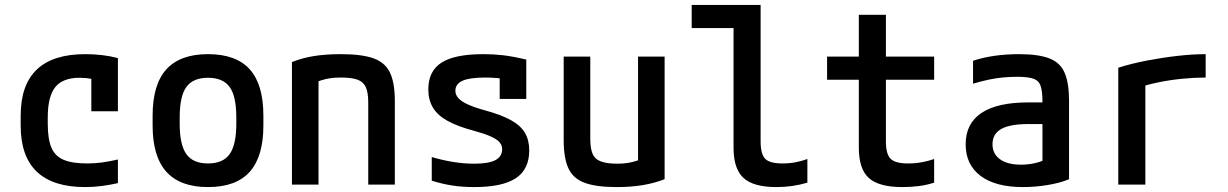

<svg xmlns="http://www.w3.org/2000/svg" viewBox="-20 -750 4990 780"><path d="M326 10Q64 10 64 -240V-280Q64 -530 326 -530Q399 -530 459 -514V-298H351V-498L401 -417Q379 -425 353.5 -429.5Q328 -434 303 -434Q235 -434 204.5 -396Q174 -358 174 -273V-248Q174 -186 188.5 -151Q203 -116 238 -101Q273 -86 334 -86Q366 -86 394.5 -90Q423 -94 459 -102V-6Q428 1 394.5 5.5Q361 10 326 10Z M825 10Q712 10 656 -52Q600 -114 600 -240V-280Q600 -407 656 -468.5Q712 -530 825 -530Q939 -530 994.5 -468.5Q1050 -407 1050 -280V-240Q1050 -114 994.5 -52Q939 10 825 10ZM825 -86Q886 -86 913 -124Q940 -162 940 -248V-273Q940 -359 913 -396.5Q886 -434 825 -434Q764 -434 737 -396.5Q710 -359 710 -273V-248Q710 -162 737 -124Q764 -86 825 -86Z M1166 -498Q1209 -515 1256.5 -522.5Q1304 -530 1365 -530Q1450 -530 1497.5 -513Q1545 -496 1564.5 -454.5Q1584 -413 1584 -340V0H1476V-334Q1476 -374 1466 -396Q1456 -418 1432 -426.5Q1408 -435 1365 -435Q1342 -435 1323 -432.5Q1304 -430 1282.5 -423Q1261 -416 1231 -402L1274 -470V0H1166Z M1906 10Q1858 10 1816.5 3.5Q1775 -3 1734 -16V-112Q1778 -99 1821.5 -92Q1865 -85 1906 -85Q1965 -85 1992.5 -99.5Q2020 -114 2020 -144Q2020 -160 2009 -172.5Q1998 -185 1973 -196Q1948 -207 1908 -218Q1840 -236 1799 -258.5Q1758 -281 1739 -312.5Q1720 -344 1720 -387Q1720 -461 1773.5 -495.5Q1827 -530 1944 -530Q1985 -530 2024 -525.5Q2063 -521 2118 -508V-348H2010V-487L2058 -426Q2022 -431 1998 -433Q1974 -435 1951 -435Q1888 -435 1859 -422Q1830 -409 1830 -381Q1830 -365 1842 -351.5Q1854 -338 1880 -326Q1906 -314 1949 -302Q2016 -284 2055.5 -262Q2095 -240 2112.5 -210.5Q2130 -181 2130 -139Q2130 -62 2075.5 -26Q2021 10 1906 10Z M2485 10Q2403 10 2356 -7Q2309 -24 2289.5 -65.5Q2270 -107 2270 -180V-520H2378V-186Q2378 -147 2387.5 -125Q2397 -103 2421.5 -94Q2446 -85 2488 -85Q2512 -85 2530.5 -88Q2549 -91 2570 -98Q2591 -105 2619 -118L2572 -50V-520H2680V-22Q2639 -6 2591.5 2Q2544 10 2485 10Z M3134 10Q3041 10 3000.5 -27Q2960 -64 2960 -150V-636H2790V-730H3070V-176Q3070 -124 3088.5 -105Q3107 -86 3159 -86Q3188 -86 3213 -91Q3238 -96 3260 -104V-8Q3230 1 3198.5 5.5Q3167 10 3134 10Z M3646 10Q3551 10 3510 -26.5Q3469 -63 3469 -150V-426H3340V-520H3469V-690H3579V-520H3775V-426H3579V-176Q3579 -124 3598 -105Q3617 -86 3669 -86Q3699 -86 3725.5 -91Q3752 -96 3775 -104V-8Q3744 2 3712 6Q3680 10 3646 10Z M4136 10Q4024 10 3963.5 -35.5Q3903 -81 3903 -164Q3903 -248 3967 -291Q4031 -334 4158 -334H4266V-246H4157Q4083 -246 4047.5 -226Q4012 -206 4012 -164Q4012 -125 4042.5 -103Q4073 -81 4128 -81Q4159 -81 4188 -88Q4217 -95 4238 -109L4215 -50V-337Q4215 -379 4207.5 -401Q4200 -423 4177.5 -430.5Q4155 -438 4112 -438Q4084 -438 4056.5 -435.5Q4029 -433 3999.5 -427Q3970 -421 3933 -410V-503Q3971 -516 4018.5 -523Q4066 -530 4120 -530Q4198 -530 4242.5 -513Q4287 -496 4305 -454.5Q4323 -413 4323 -340V-22Q4288 -7 4237 1.5Q4186 10 4136 10Z M4523 -475Q4577 -492 4639.5 -504Q4702 -516 4764 -523Q4826 -530 4878 -530V-435Q4832 -435 4782 -430Q4732 -425 4686 -415.5Q4640 -406 4602 -393L4633 -444V0H4523Z"/></svg>

Font: M PLUS Code Latin SemiExpanded Medium
Style: Regular
Weight: 500
Width: 6
Designer: Coji Morishita
Foundry: UNDERFOREST DESIGN
Version: Version 1.002; ttfautohint (v1.8.3)